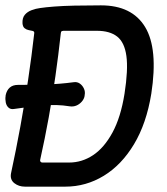

<svg xmlns="http://www.w3.org/2000/svg" viewBox="-55 -697 623 717"><path d="M-34 -341Q-30 -360 -18.5 -370Q-7 -380 12 -380Q64 -380 116 -381.5Q168 -383 220 -390Q233 -392 243 -385Q253 -378 258.5 -366Q264 -354 261 -341V-339Q259 -327 250 -317Q241 -307 229.5 -302.5Q218 -298 205 -300Q156 -308 103 -303Q50 -298 -3 -290Q-15 -288 -23 -295Q-31 -302 -33.5 -314.5Q-36 -327 -34 -339ZM38 0Q15 0 -1.5 -13Q-18 -26 -14 -49Q5 -137 21 -224.5Q37 -312 50 -399Q63 -486 73 -574Q73 -580 67 -581.5Q61 -583 52.5 -584.5Q44 -586 37 -591.5Q30 -597 29 -610Q28 -630 37.5 -641.5Q47 -653 63 -659Q79 -665 95 -667Q115 -670 147 -672.5Q179 -675 223 -676Q267 -677 322 -677Q438 -677 487 -596Q536 -515 510 -347Q492 -236 445.5 -158.5Q399 -81 332.5 -40.5Q266 0 189 0ZM95 -100Q94 -96 96.5 -93Q99 -90 103 -90H203Q251 -90 292.5 -117.5Q334 -145 365 -202Q396 -259 410 -347Q424 -437 417 -488Q410 -539 382.5 -560.5Q355 -582 307 -582H182Q179 -582 176.5 -581Q174 -580 173 -577.5Q172 -575 172 -572Q163 -490 152 -413Q141 -336 127 -258.5Q113 -181 95 -100Z"/></svg>

Font: Winky Sans
Style: Italic
Weight: 400
Italic angle: -8.97852°
Designer: Simon Atzbach
Foundry: typofactur
Version: Version 1.205